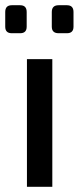

<svg xmlns="http://www.w3.org/2000/svg" viewBox="-24 -714 301 734"><path d="M176 -488V0H79V-488ZM232 -694Q257 -694 257 -668V-612Q257 -587 232 -587H200Q174 -587 174 -612V-668Q174 -694 200 -694ZM53 -694Q78 -694 78 -668V-612Q78 -587 53 -587H21Q-4 -587 -4 -612V-668Q-4 -694 21 -694Z"/></svg>

Font: Exo 2 Medium
Style: Regular
Weight: 500
Designer: Natanael Gama
Foundry: Natanael Gama
Version: Version 2.010